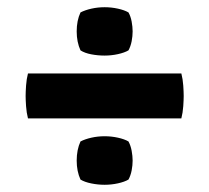

<svg xmlns="http://www.w3.org/2000/svg" viewBox="-20 -585 580 532"><path d="M192.5 -498Q192.5 -528 203 -550.5Q215.5 -557 233.2 -561Q251 -565 270 -565Q288.5 -565 306.8 -561Q325 -557 336 -550.5Q342 -540 344.8 -525.2Q347.5 -510.5 347.5 -498Q347.5 -485 344.8 -470.8Q342 -456.5 336 -445.5Q325 -439 306.8 -435Q288.5 -431 270 -431Q251 -431 232.8 -434.5Q214.5 -438 203 -445.5Q192.5 -468.5 192.5 -498ZM192.5 -140Q192.5 -170 203 -193Q215.5 -199.5 233.2 -203.5Q251 -207.5 270 -207.5Q288.5 -207.5 306.8 -203.5Q325 -199.5 336 -193Q342 -182 344.8 -167.2Q347.5 -152.5 347.5 -140Q347.5 -127 344.8 -112.8Q342 -98.5 336 -87.5Q325 -81 306.8 -77Q288.5 -73 270 -73Q251 -73 232.8 -76.8Q214.5 -80.5 203 -87.5Q192.5 -110.5 192.5 -140ZM57.5 -257Q53.5 -272.5 52.2 -290.8Q51 -309 51 -319Q51 -329.5 52.2 -347.8Q53.5 -366 57.5 -381.5H482.5Q486.5 -366 487.8 -347.8Q489 -329.5 489 -319Q489 -309 487.8 -290.8Q486.5 -272.5 482.5 -257Z"/></svg>

Font: Signika SC
Style: Regular
Weight: 300
Designer: Anna Giedryś
Foundry: Anna Giedryś
Version: Version 2.000